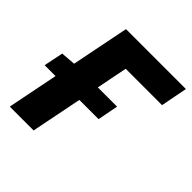

<svg xmlns="http://www.w3.org/2000/svg" viewBox="-176 -780 911 911"><g transform="rotate(45 279.0 -325.0)"><path d="M26 0H186L237 -256H366L386 -360H257L288 -516H532L558 -650H156L98 -360L24 -354L4 -256H77Z"/></g></svg>

Font: Source Sans Pro Black
Style: Italic
Weight: 900
Italic angle: -11°
Designer: Paul D. Hunt
Foundry: Adobe Systems Incorporated
Version: Version 3.006;hotconv 1.0.111;makeotfexe 2.5.65597